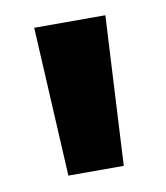

<svg xmlns="http://www.w3.org/2000/svg" viewBox="-48 -742 343 396"><g transform="rotate(-10 123.0 -544.0)"><path d="M65 -387.5 48.5 -700H197.5L181 -387.5Z"/></g></svg>

Font: Geologica Cursive
Style: Bold
Weight: 700
Designer: Sindre Bremnes, Frode Helland
Foundry: Monokrom Skriftforlag AS
Version: Version 1.010;gftools[0.9.28]